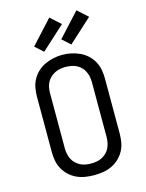

<svg xmlns="http://www.w3.org/2000/svg" viewBox="-143 -1069 885 1162"><g transform="rotate(-15 300.0 -488.0)"><path d="M300 8Q272 8 244 3.5Q216 -1 191 -12.5Q166 -24 145 -43.5Q124 -63 110.5 -87.5Q97 -112 92 -139.5Q87 -167 87 -195V-540Q87 -568 92 -595.5Q97 -623 110.5 -647.5Q124 -672 145 -691.5Q166 -711 191.5 -722.5Q217 -734 244.5 -740Q272 -746 300 -746Q328 -746 355.5 -740Q383 -734 408.5 -722.5Q434 -711 455 -691.5Q476 -672 489.5 -647.5Q503 -623 508 -595.5Q513 -568 513 -540V-195Q513 -167 508 -139.5Q503 -112 489.5 -87.5Q476 -63 455 -43.5Q434 -24 409 -12.5Q384 -1 356 3.5Q328 8 300 8ZM300 -65Q317 -65 334.5 -68Q352 -71 367.5 -79Q383 -87 396 -99.5Q409 -112 416.5 -127.5Q424 -143 427.5 -160.5Q431 -178 431 -195V-540Q431 -558 427.5 -575Q424 -592 416 -608Q408 -624 395.5 -636.5Q383 -649 367 -656.5Q351 -664 333.5 -667Q316 -670 298 -670Q281 -670 264 -666.5Q247 -663 231.5 -655Q216 -647 203.5 -635Q191 -623 183 -607.5Q175 -592 172 -574.5Q169 -557 169 -540V-195Q169 -178 172.5 -160.5Q176 -143 183.5 -127.5Q191 -112 204 -99.5Q217 -87 232.5 -79Q248 -71 265.5 -68Q283 -65 300 -65ZM370 -792 319 -838 453 -984 517 -926ZM200 -792 149 -838 283 -984 347 -926Z"/></g></svg>

Font: Iosevka Slab Extended
Style: Regular
Weight: 400
Width: 7
Monospace: yes
Designer: Belleve Invis
Foundry: Belleve Invis
Version: Version 11.1.1; ttfautohint (v1.8.3)